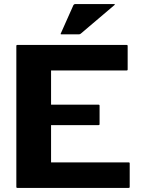

<svg xmlns="http://www.w3.org/2000/svg" viewBox="-20 -920 688 940"><path d="M230 -407.5H462.5Q467.5 -407.5 467.5 -402.5V-312.5Q467.5 -307.5 462.5 -307.5H230V-125H610Q615 -125 615 -120V-5Q615 0 610 0H65Q60 0 60 -5V-695Q60 -700 65 -700H600Q605 -700 605 -695V-580Q605 -575 600 -575H230ZM280 -752Q275 -752 278 -757L339.5 -895Q342.5 -900 347.5 -900H540Q545 -900 540 -895L377.5 -757Q372.5 -752 367.5 -752Z"/></svg>

Font: MFEK Sans
Style: Bold
Weight: 700
Designer: Owen Earl
Foundry: indestructible type*
Version: Version 0.001; ttfautohint (v1.8.4.7-5d5b)